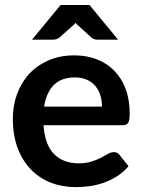

<svg xmlns="http://www.w3.org/2000/svg" viewBox="-20 -743 574 770"><path d="M278 -521Q326.5 -521 367.2 -505.5Q408 -490 437.5 -460.2Q467 -430.5 483.5 -387.2Q500 -344 500 -288.5Q500 -274.5 498.8 -265.2Q497.5 -256 494.2 -250.8Q491 -245.5 485.5 -243.2Q480 -241 471.5 -241H154.5Q160 -162 197 -125Q234 -88 295 -88Q325 -88 346.8 -95Q368.5 -102 384.8 -110.5Q401 -119 413.2 -126Q425.5 -133 437 -133Q451 -133 459.5 -121.5L495.5 -76.5Q475 -52.5 449.5 -36.2Q424 -20 396.2 -10.2Q368.5 -0.5 339.8 3.5Q311 7.5 284 7.5Q230.5 7.5 184.5 -10.2Q138.5 -28 104.5 -62.8Q70.5 -97.5 51 -148.8Q31.5 -200 31.5 -267.5Q31.5 -320 48.5 -366.2Q65.5 -412.5 97.2 -446.8Q129 -481 174.8 -501Q220.5 -521 278 -521ZM280.5 -432.5Q226 -432.5 195.8 -402Q165.5 -371.5 157 -315.5H389Q389 -339.5 382.5 -360.8Q376 -382 362.5 -398Q349 -414 328.5 -423.2Q308 -432.5 280.5 -432.5ZM453.5 -584H371Q355.5 -584 346 -593L293.5 -640.5Q291 -643 288.2 -645.5Q285.5 -648 283 -651.5Q280.5 -648 277.8 -645.5Q275 -643 272.5 -640.5L219 -593Q215 -589.5 208.2 -586.8Q201.5 -584 194 -584H108.5L223 -723H339Z"/></svg>

Font: Lato TR
Style: Bold
Weight: 700
Designer: Lukasz Dziedzic
Foundry: tyPoland Lukasz Dziedzic
Version: Version 1.104 2013